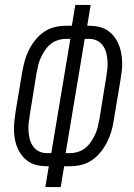

<svg xmlns="http://www.w3.org/2000/svg" viewBox="-20 -755 540 775"><path d="M163 0 177 -84H169Q149 -84 130.5 -88Q112 -92 97 -101.5Q82 -111 70.5 -125Q59 -139 51.5 -155.5Q44 -172 40.5 -190.5Q37 -209 36.5 -228Q36 -247 38 -266Q40 -285 43 -305L70 -466Q74 -488 80 -510Q86 -532 96.5 -553Q107 -574 122 -593Q137 -612 156.5 -625.5Q176 -639 199 -645Q222 -651 244 -651H270L284 -735H346L332 -651H340Q360 -651 378.5 -647Q397 -643 412 -633.5Q427 -624 438.5 -610Q450 -596 457.5 -579.5Q465 -563 468.5 -544.5Q472 -526 473 -507Q474 -488 471.5 -469Q469 -450 466 -430L439 -269Q436 -247 429.5 -225Q423 -203 412.5 -182Q402 -161 387 -142Q372 -123 352.5 -109.5Q333 -96 310 -90Q287 -84 265 -84H239L225 0ZM187 -137 264 -598H245Q229 -598 212.5 -592.5Q196 -587 183 -576Q170 -565 160.5 -550.5Q151 -536 144 -520.5Q137 -505 133.5 -489Q130 -473 127 -457L101 -296Q98 -279 96 -261.5Q94 -244 95 -227Q96 -210 100 -194Q104 -178 113 -165Q122 -152 136.5 -144.5Q151 -137 168 -137ZM245 -137H264Q280 -137 296.5 -142.5Q313 -148 326 -159Q339 -170 348.5 -184.5Q358 -199 365 -214.5Q372 -230 375.5 -246Q379 -262 382 -278L408 -439Q411 -456 413 -473.5Q415 -491 414 -508Q413 -525 409 -541Q405 -557 396 -570Q387 -583 372.5 -590.5Q358 -598 341 -598H322Z"/></svg>

Font: Iosevka Light
Style: Italic
Weight: 300
Italic angle: -9°
Monospace: yes
Designer: Belleve Invis
Foundry: Belleve Invis
Version: Version 32.5.0; ttfautohint (v1.8.4)